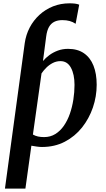

<svg xmlns="http://www.w3.org/2000/svg" viewBox="-20 -852 622 1126"><path d="M9 254 125 -598.5Q132 -648 154.2 -690.5Q176.5 -733 211.5 -765Q246.5 -797 291.2 -814.8Q336 -832.5 388 -832.5Q405 -832.5 419.5 -830.8Q434 -829 444.5 -824.5L423.5 -712.5Q407.5 -723.5 388.5 -728.8Q369.5 -734 346 -734Q318 -734 298.5 -724.2Q279 -714.5 267.2 -693.8Q255.5 -673 251 -639L232 -494Q247.5 -512.5 269.5 -528.8Q291.5 -545 319 -555.2Q346.5 -565.5 379 -565.5Q435 -565.5 472.2 -539.8Q509.5 -514 528.2 -467Q547 -420 547 -355Q547 -286.5 524.8 -221.5Q502.5 -156.5 461 -104.2Q419.5 -52 360.2 -21Q301 10 226 10Q211.5 10 195.2 7.5Q179 5 164 2.5L129 254ZM238.5 -48Q275.5 -48 304.5 -66Q333.5 -84 354.8 -114.8Q376 -145.5 389.8 -185Q403.5 -224.5 410.2 -268Q417 -311.5 417 -354Q417 -416 396 -454.8Q375 -493.5 334.5 -493.5Q310.5 -493.5 289.2 -482.5Q268 -471.5 251.5 -455Q235 -438.5 223.5 -421.5L173 -63Q186.5 -55 202.8 -51.5Q219 -48 238.5 -48Z"/></svg>

Font: Merriweather 24pt SemiBold
Style: Italic
Weight: 600
Italic angle: -7.8°
Version: Version 2.101